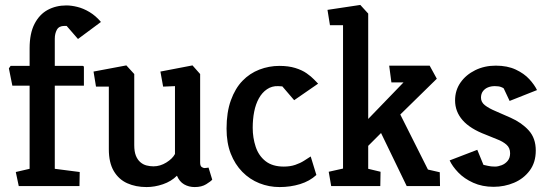

<svg xmlns="http://www.w3.org/2000/svg" viewBox="-20 -754 2227 778"><path d="M56 0 44 -57 100 -70V-407H30L16 -477L23 -487H100V-558Q100 -619 120 -657.5Q140 -696 173.5 -714Q207 -732 249 -732Q269 -732 293.5 -726Q318 -720 343 -705Q368 -690 389 -665L296 -596L250 -649H241Q219 -649 210.5 -633.5Q202 -618 202 -597V-487H315Q320 -487 320 -481V-407H202V-70L303 -57L302 0Z M574 4Q530 4 495.5 -11.5Q461 -27 441 -61Q421 -95 421 -149V-403H369L359 -464L492 -489L524 -454V-166Q524 -140 530.5 -123.5Q537 -107 548.5 -97Q560 -87 574 -83.5Q588 -80 602 -80Q629 -80 654 -95.5Q679 -111 689 -130V-405L641 -403L630 -464L760 -489L791 -454V-95Q791 -82 797 -77.5Q803 -73 809 -73Q815 -73 819 -74Q823 -75 825 -75L840 -26Q834 -19 815.5 -7.5Q797 4 769 4Q745 4 726 -7Q707 -18 697 -42Q674 -19 640.5 -7.5Q607 4 574 4Z M1113 4Q1070 4 1031 -11.5Q992 -27 962 -57.5Q932 -88 915 -131.5Q898 -175 898 -233Q898 -299 915.5 -347.5Q933 -396 962.5 -426.5Q992 -457 1031 -472Q1070 -487 1112 -487Q1149 -487 1176.5 -478.5Q1204 -470 1222.5 -457Q1241 -444 1252.5 -432Q1264 -420 1269 -415L1172 -348L1124 -404L1107 -405Q1082 -406 1062 -392.5Q1042 -379 1029 -355.5Q1016 -332 1010 -301.5Q1004 -271 1004 -236Q1004 -196 1016 -159.5Q1028 -123 1056 -101Q1084 -79 1130 -79Q1156 -79 1176.5 -86Q1197 -93 1212.5 -103Q1228 -113 1239 -120L1262 -45Q1235 -20 1196 -8Q1157 4 1113 4Z M1322 0 1312 -58 1370 -71V-652H1317L1307 -714L1440 -734L1472 -699V-272L1615 -420H1566L1557 -488H1721L1750 -435L1602 -290L1714 -67L1762 -56L1763 0H1628L1524 -215L1472 -163V-70L1522 -58L1521 0Z M1980 3Q1934 3 1897.5 -13.5Q1861 -30 1837 -55Q1813 -80 1802 -104L1914 -147L1939 -86Q1945 -85 1957 -82Q1969 -79 1986 -79Q1998 -79 2012.5 -84.5Q2027 -90 2037 -102Q2047 -114 2047 -133Q2047 -155 2032 -168Q2017 -181 1994.5 -189.5Q1972 -198 1949 -208Q1885 -232 1854.5 -267Q1824 -302 1824 -347Q1824 -388 1846 -419.5Q1868 -451 1905.5 -469.5Q1943 -488 1989 -488Q2036 -488 2070 -472Q2104 -456 2125 -433Q2146 -410 2156 -389L2045 -345L2021 -396Q2019 -398 2010 -401.5Q2001 -405 1985 -405Q1970 -405 1957.5 -400Q1945 -395 1937 -384.5Q1929 -374 1929 -358Q1929 -340 1945 -327.5Q1961 -315 1988.5 -303.5Q2016 -292 2049 -277Q2094 -257 2122.5 -225.5Q2151 -194 2151 -144Q2151 -96 2126.5 -63Q2102 -30 2063 -13.5Q2024 3 1980 3Z"/></svg>

Font: Kreon Medium
Style: Regular
Weight: 500
Version: Version 2.002